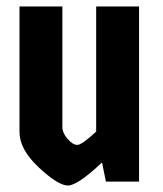

<svg xmlns="http://www.w3.org/2000/svg" viewBox="-20 -559 503 591"><path d="M40 -539H172V-167Q172 -150 188 -131.5Q204 -113 218 -113Q232 -113 276 -154V-539H408V0H306L294 -59Q219 12 189 12Q159 12 99.5 -43.5Q40 -99 40 -153Z"/></svg>

Font: Germania One
Style: Regular
Weight: 400
Designer: John Vargas Beltran
Foundry: John Vargas Beltran
Version: Version 1.001